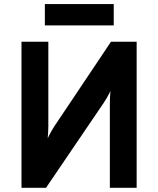

<svg xmlns="http://www.w3.org/2000/svg" viewBox="-20 -900 758 920"><path d="M83 0V-700H211.6V-294.6Q211.6 -285.1 210.8 -267.8Q210.1 -250.4 208.6 -237.2Q214.1 -249.9 223.4 -266.4Q232.7 -282.9 238 -291.2L511.8 -700H634.8V0H506.4V-403Q506.4 -419 507.1 -434.6Q507.9 -450.1 509.4 -464.2Q503.8 -452 493.4 -433.8Q482.9 -415.6 476.6 -406.6L200.4 0ZM195 -778.2V-880.4H525V-778.2Z"/></svg>

Font: Overpass
Style: Regular
Weight: 400
Designer: Delve Withrington, Dave Bailey, Thomas Jockin
Foundry: Delve Fonts LLC
Version: Version 4.000